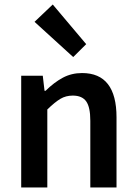

<svg xmlns="http://www.w3.org/2000/svg" viewBox="-20 -824 600 844"><path d="M73.2 0V-491.2H168L175.8 -424.8H180.2Q217.8 -461.9 256.1 -482.4Q294.4 -502.9 340.8 -502.9Q492.2 -502.9 492.2 -308.1V0H377V-293Q377 -353 358.9 -378.4Q340.8 -403.8 299.8 -403.8Q269.5 -403.8 245.6 -389.6Q221.7 -375.5 188 -342.8V0ZM301.8 -573.2 131.8 -728 211.9 -804.2 358.9 -629.9Z"/></svg>

Font: Toshiba Sans Medium
Style: Regular
Weight: 500
Designer: Paul D. Hunt
Foundry: Toshiba Corporation
Version: Version 2.020;PS 2.0;hotconv 1.0.86;makeotf.lib2.5.63406